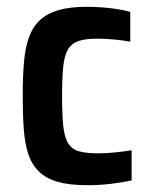

<svg xmlns="http://www.w3.org/2000/svg" viewBox="-20 -538 445 566"><path d="M238 8Q185 8 150 -2Q115 -12 94 -33Q73 -54 63 -85Q53 -116 50 -158.5Q47 -201 47 -255Q47 -310 50.5 -353Q54 -396 65 -427Q76 -458 97 -478Q118 -498 152 -508Q186 -518 236 -518Q269 -518 304.5 -514Q340 -510 364 -503V-415Q344 -419 317.5 -421.5Q291 -424 266 -424Q232 -424 211.5 -417Q191 -410 180.5 -392.5Q170 -375 166.5 -342Q163 -309 163 -255Q163 -200 166.5 -166.5Q170 -133 181 -115.5Q192 -98 213 -92Q234 -86 268 -86Q291 -86 317 -88.5Q343 -91 368 -95V-6Q340 0 306 4Q272 8 238 8Z"/></svg>

Font: Saira SemiCondensed SemiBold
Style: Regular
Weight: 600
Width: 4
Designer: Hector Gatti with collaboration of the Omnibus-Type team
Foundry: Omnibus-Type
Version: Version 1.101